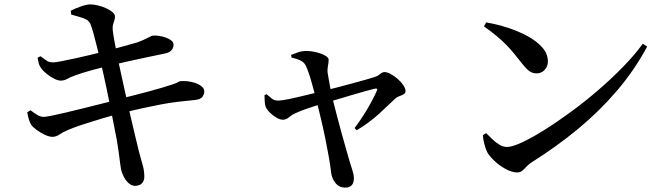

<svg xmlns="http://www.w3.org/2000/svg" viewBox="-20 -797 3040 874"><path d="M595 49Q580 49 566.5 37.5Q553 26 544 8.5Q535 -9 531 -26Q529 -36 526.5 -56Q524 -76 520.5 -103Q517 -130 512 -158Q506 -189 498.5 -227.5Q491 -266 483 -306.5Q475 -347 467 -385Q459 -423 452 -455Q445 -487 440 -508Q431 -545 422 -581.5Q413 -618 405 -647Q397 -676 391 -689Q385 -701 374 -707.5Q363 -714 346 -718.5Q329 -723 304 -731L302 -748Q323 -759 349 -768Q375 -777 390 -777Q406 -777 425 -772.5Q444 -768 461 -760.5Q478 -753 490 -743.5Q502 -734 503 -725Q504 -714 501 -705.5Q498 -697 495 -687Q492 -677 493 -662Q496 -634 502 -604Q508 -574 517 -526Q533 -452 547.5 -386.5Q562 -321 574.5 -266.5Q587 -212 597 -171Q607 -130 613 -105Q624 -66 630.5 -42Q637 -18 637 8Q637 24 627.5 36Q618 48 595 49ZM220 -174Q204 -174 184 -183.5Q164 -193 147 -205.5Q130 -218 122 -229Q116 -239 111.5 -253Q107 -267 104 -286L119 -295Q140 -279 153 -272Q166 -265 179 -265Q189 -265 216 -270.5Q243 -276 281 -285Q319 -294 361 -304.5Q403 -315 443 -325Q483 -335 513 -344Q545 -352 581 -361Q617 -370 652.5 -379.5Q688 -389 716.5 -397.5Q745 -406 763 -412Q782 -418 790 -423Q798 -428 805 -428Q832 -429 856 -423Q880 -417 895 -406Q910 -395 910 -381Q910 -369 902 -357Q894 -345 869 -342Q826 -338 788.5 -333.5Q751 -329 712 -321.5Q673 -314 627 -304Q581 -294 522 -279Q486 -270 442.5 -257Q399 -244 359 -231Q319 -218 291 -206Q265 -195 251 -185Q237 -175 220 -174ZM256 -430Q244 -430 226 -439Q208 -448 191.5 -461.5Q175 -475 167 -487Q159 -498 156.5 -508Q154 -518 151 -534L164 -541Q180 -530 191.5 -521.5Q203 -513 221 -513Q231 -513 258 -518Q285 -523 321 -531Q357 -539 395 -548Q433 -557 464 -565Q508 -577 542.5 -586.5Q577 -596 605 -604Q637 -616 654 -625.5Q671 -635 678 -635Q690 -636 705.5 -633.5Q721 -631 736 -625.5Q751 -620 760.5 -612Q770 -604 770 -594Q770 -578 759.5 -567Q749 -556 724 -552Q689 -545 642.5 -535Q596 -525 553 -515.5Q510 -506 483 -499Q440 -489 396 -477Q352 -465 320 -453Q298 -445 285 -437.5Q272 -430 256 -430Z M1551 57Q1524 57 1507 36Q1490 15 1487 -14Q1484 -42 1477 -81.5Q1470 -121 1461 -165.5Q1452 -210 1441.5 -254Q1431 -298 1422 -335Q1417 -354 1410.5 -378Q1404 -402 1397.5 -425.5Q1391 -449 1384 -468.5Q1377 -488 1372 -498Q1365 -513 1348 -521.5Q1331 -530 1307 -535L1305 -547Q1322 -554 1338.5 -559.5Q1355 -565 1376 -565Q1389 -565 1406 -562Q1423 -559 1439 -553.5Q1455 -548 1465.5 -540.5Q1476 -533 1476 -525Q1476 -512 1473 -498Q1470 -484 1471 -468Q1473 -458 1476 -439Q1479 -420 1483.5 -397.5Q1488 -375 1492 -355Q1502 -315 1513 -273Q1524 -231 1535 -191Q1546 -151 1555.5 -118Q1565 -85 1571 -64Q1576 -47 1583.5 -24Q1591 -1 1591 14Q1591 57 1551 57ZM1594 -214Q1616 -243 1636 -274.5Q1656 -306 1671.5 -335Q1687 -364 1695 -383Q1699 -391 1696 -393Q1693 -395 1685 -393Q1671 -390 1644.5 -382.5Q1618 -375 1585.5 -365.5Q1553 -356 1520 -346Q1487 -336 1458 -328Q1437 -322 1412 -314Q1387 -306 1366 -298.5Q1345 -291 1335 -286Q1310 -276 1296.5 -264Q1283 -252 1268 -252Q1254 -252 1237.5 -262Q1221 -272 1207.5 -285.5Q1194 -299 1189 -312Q1186 -321 1185 -335Q1184 -349 1184 -364L1194 -368Q1206 -358 1217 -348.5Q1228 -339 1247 -339Q1261 -339 1295 -346Q1329 -353 1371.5 -363.5Q1414 -374 1451 -383Q1476 -389 1510.5 -398Q1545 -407 1580.5 -416.5Q1616 -426 1644 -434Q1672 -442 1684 -446Q1698 -450 1709.5 -459.5Q1721 -469 1730 -469Q1742 -469 1758.5 -460Q1775 -451 1790.5 -437.5Q1806 -424 1816 -409Q1826 -394 1826 -382Q1826 -373 1817.5 -368Q1809 -363 1797.5 -359Q1786 -355 1779 -348Q1752 -322 1707 -280.5Q1662 -239 1604 -204Z M2335 -12Q2311 -12 2283 -27Q2255 -42 2232.5 -63Q2210 -84 2199 -102Q2191 -117 2185 -140.5Q2179 -164 2178 -182L2193 -191Q2206 -178 2221.5 -163Q2237 -148 2254 -138Q2271 -128 2288 -128Q2311 -128 2355.5 -148.5Q2400 -169 2457.5 -205Q2515 -241 2578.5 -287.5Q2642 -334 2703.5 -387Q2765 -440 2817.5 -494Q2870 -548 2906 -598L2926 -585Q2868 -477 2788 -383.5Q2708 -290 2610.5 -209.5Q2513 -129 2400 -58Q2387 -50 2377 -39Q2367 -28 2357.5 -20Q2348 -12 2335 -12ZM2422 -463Q2403 -463 2388 -474.5Q2373 -486 2353 -512Q2335 -535 2319 -554.5Q2303 -574 2285 -592.5Q2267 -611 2242.5 -631.5Q2218 -652 2183 -677L2193 -695Q2241 -687 2290.5 -671Q2340 -655 2381.5 -632.5Q2423 -610 2448.5 -581Q2474 -552 2474 -517Q2474 -495 2459.5 -479Q2445 -463 2422 -463Z"/></svg>

Font: Noto Serif JP ExtraLight SemiBold
Style: Regular
Weight: 600
Version: Version 2.003-H1;hotconv 1.1.1;makeotfexe 2.6.0